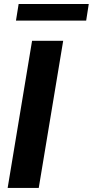

<svg xmlns="http://www.w3.org/2000/svg" viewBox="-20 -929 459 949"><path d="M292.3 -727.3 171.5 0H17.8L138.5 -727.3ZM418.7 -909.1 405.9 -827.1H58.9L72.1 -909.1Z"/></svg>

Font: Inter UI
Style: Bold Italic
Weight: 700
Italic angle: 9.39999°
Designer: Rasmus Andersson
Foundry: rsms
Version: 3.2;8d6f07862